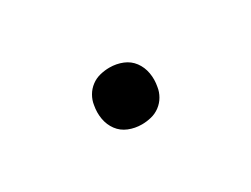

<svg xmlns="http://www.w3.org/2000/svg" viewBox="-30 -592 660 504"><g transform="rotate(-30 300.0 -340.0)"><path d="M300 -254Q279 -254 260.5 -261.5Q242 -269 230.5 -284.5Q219 -300 215.5 -320Q212 -340 216 -361Q218 -375 225.5 -388Q233 -401 245 -410Q257 -419 271.5 -422.5Q286 -426 300 -426Q321 -426 339.5 -418.5Q358 -411 369.5 -395.5Q381 -380 384.5 -360Q388 -340 384 -319Q382 -305 374.5 -292Q367 -279 355 -270Q343 -261 328.5 -257.5Q314 -254 300 -254Z"/></g></svg>

Font: Iosevka Curly Slab MdExObl
Style: Regular
Weight: 500
Width: 7
Italic angle: -9°
Monospace: yes
Designer: Belleve Invis
Foundry: Belleve Invis
Version: Version 11.1.0; ttfautohint (v1.8.3)